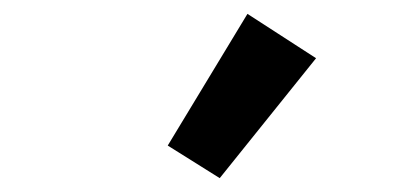

<svg xmlns="http://www.w3.org/2000/svg" viewBox="-20 -836 580 277"><path d="M297 -579 222 -626 337 -816 436 -752Z"/></svg>

Font: IBM Plex Sans Cond
Style: Bold Italic
Weight: 700
Width: 3
Italic angle: -11°
Designer: Mike Abbink, Paul van der Laan, Pieter van Rosmalen
Foundry: Bold Monday
Version: Version 1.3